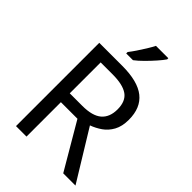

<svg xmlns="http://www.w3.org/2000/svg" viewBox="-271 -1054 1164 1164"><g transform="rotate(45 311.0 -472.0)"><path d="M294 -714Q427 -714 490.5 -663.5Q554 -613 554 -511Q554 -454 533 -416Q512 -378 479.5 -355.5Q447 -333 411 -320L607 0H502L329 -295H187V0H97V-714ZM289 -636H187V-371H294Q381 -371 421 -405.5Q461 -440 461 -507Q461 -577 419 -606.5Q377 -636 289 -636ZM459 -934Q447 -916 422 -887.5Q397 -859 368.5 -830.5Q340 -802 316 -784H258V-796Q273 -815 290.5 -841Q308 -867 325 -894.5Q342 -922 353 -944H459Z"/></g></svg>

Font: Noto Sans Kaithi
Style: Regular
Weight: 400
Designer: Monotype Design Team
Foundry: Monotype Imaging Inc.
Version: Version 2.005; ttfautohint (v1.8.4.7-5d5b)